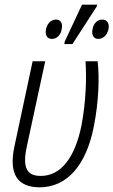

<svg xmlns="http://www.w3.org/2000/svg" viewBox="-20 -794 487 824"><path d="M256 -605H291L395 -766L397 -774H332L258 -616ZM203 -627C224 -627 241 -644 245 -670C250 -696 239 -710 220 -710C199 -710 182 -693 177 -667C173 -642 183 -627 203 -627ZM402 -627C423 -627 441 -644 446 -671C450 -696 438 -710 419 -710C398 -710 381 -694 377 -668C372 -642 383 -627 402 -627ZM149 10C267 10 350 -83 383 -253C404 -359 407 -462 399 -531H347C352 -461 349 -359 330 -257C302 -118 242 -39 155 -39C93 -39 76 -77 95 -165L174 -531H120L42 -166C16 -44 57 9 149 10Z"/></svg>

Font: Noto Sans Condensed Light
Style: Italic
Weight: 300
Width: 3
Italic angle: -12°
Designer: Monotype Design Team
Foundry: Monotype Imaging Inc.
Version: Version 2.013